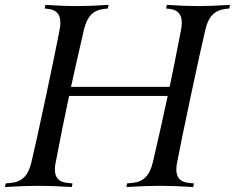

<svg xmlns="http://www.w3.org/2000/svg" viewBox="-20 -752 945 772"><path d="M488.3 0 491.2 -14.6 512.7 -16.6Q545.4 -19.5 565.4 -39.6Q585.4 -59.6 594.7 -100.1Q619.1 -203.1 654.3 -366.2H257.8Q233.4 -252.4 204.1 -100.1Q200.7 -84.5 200.7 -70.3Q200.7 -21 251 -16.6L271.5 -14.6L268.6 0Q187.5 -4.9 135.3 -4.9Q82.5 -4.9 0 0L2.9 -14.6L24.4 -16.6Q57.1 -19.5 77.1 -39.6Q97.2 -59.6 106.4 -100.1Q125.5 -180.2 164.6 -364Q203.6 -547.9 219.7 -632.3Q222.7 -648.4 222.7 -661.6Q222.7 -711.4 172.9 -716.3L159.7 -717.8L162.6 -732.4Q236.3 -727.5 288.6 -727.5Q341.3 -727.5 416.5 -732.4L413.6 -717.8L399.4 -716.3Q366.2 -712.9 346.4 -692.9Q326.7 -672.9 317.4 -632.3Q280.3 -470.7 265.6 -402.8H662.1Q680.2 -487.8 708 -632.3Q710.9 -648.4 710.9 -661.6Q710.9 -711.4 661.1 -716.3L647.9 -717.8L650.9 -732.4Q724.6 -727.5 776.9 -727.5Q829.6 -727.5 904.8 -732.4L901.9 -717.8L887.7 -716.3Q854 -712.4 834.5 -692.6Q814.9 -672.9 805.7 -632.3Q786.6 -552.2 747.6 -368.4Q708.5 -184.6 692.4 -100.1Q689 -84.5 689 -70.3Q689 -21 739.3 -16.6L759.8 -14.6L756.8 0Q675.8 -4.9 623.5 -4.9Q570.8 -4.9 488.3 0Z"/></svg>

Font: Flanker
Style: Italic
Weight: 400
Italic angle: -12°
Designer: Flanker
Version: Version 2.027